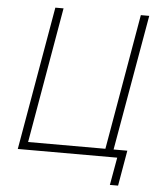

<svg xmlns="http://www.w3.org/2000/svg" viewBox="-57 -749 772 933"><g transform="rotate(5 329.0 -282.5)"><path d="M584 -38H517L633 -700H592L477 -38H100L215 -700H175L53 0H538L514 135H554Z"/></g></svg>

Font: Fixel Text 20240404 ExtraLight
Style: Italic
Weight: 200
Width: 4
Italic angle: -10°
Designer: AlfaBravo + MacPaw
Foundry: Kyrylo Tkachov, Marchela Mozhyna, Serhii Makarenko, Maria Weinstein, Zakhar Kryvoshyya
Version: Version 1.211;Glyphs 3.2 (3225)